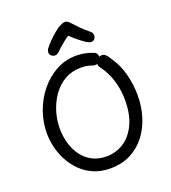

<svg xmlns="http://www.w3.org/2000/svg" viewBox="-180 -1157 1165 1309"><g transform="rotate(-20 402.5 -502.5)"><path d="M553 -761Q568 -757 575.5 -746.5Q583 -736 583 -723Q583 -715 579.5 -706Q576 -697 568.5 -690Q561 -683 551 -679.5Q541 -676 527 -679Q514 -684 492.5 -689.5Q471 -695 438 -695Q373 -695 321.5 -665.5Q270 -636 234.5 -586Q199 -536 180.5 -475.5Q162 -415 162 -353Q162 -295 177.5 -243Q193 -191 223 -151Q253 -111 297 -88.5Q341 -66 398 -66Q467 -66 523.5 -102.5Q580 -139 613.5 -210Q647 -281 647 -384Q647 -442 635.5 -491.5Q624 -541 607 -578Q590 -615 575 -635Q565 -649 559 -657.5Q553 -666 553 -677Q553 -686 557 -694.5Q561 -703 568 -710.5Q575 -718 583.5 -722Q592 -726 600 -726Q616 -726 626.5 -717Q637 -708 645.5 -695Q654 -682 661 -671Q701 -612 720 -537Q739 -462 739 -385Q739 -303 716 -230Q693 -157 649 -100.5Q605 -44 541 -12Q477 20 396 20Q329 20 276 -2.5Q223 -25 184 -63.5Q145 -102 119 -150Q93 -198 80.5 -250.5Q68 -303 68 -352Q68 -432 95 -508.5Q122 -585 172 -647Q222 -709 289.5 -746Q357 -783 438 -783Q465 -783 495 -777.5Q525 -772 553 -761ZM333 -847Q320 -834 305 -833Q290 -832 275 -845Q265 -855 266 -869.5Q267 -884 277 -897Q293 -918 314.5 -939.5Q336 -961 358 -979.5Q380 -998 396 -1008Q410 -1016 421 -1020.5Q432 -1025 442 -1025Q453 -1025 461.5 -1020Q470 -1015 477 -1006Q499 -982 526 -954.5Q553 -927 587 -900Q599 -890 600 -873.5Q601 -857 590 -845Q579 -834 566.5 -834.5Q554 -835 534 -847Q508 -864 481.5 -885.5Q455 -907 433 -929Q418 -920 400 -906Q382 -892 365 -877Q348 -862 333 -847Z"/></g></svg>

Font: Playpen Sans Hebrew
Style: Regular
Weight: 400
Designer: Tom Grace, Laura Meseguer, Veronika Burian, José Scaglione
Foundry: TypeTogether
Version: Version 2.000